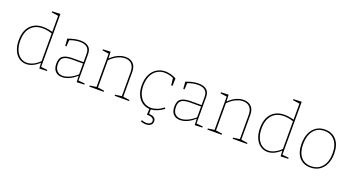

<svg xmlns="http://www.w3.org/2000/svg" viewBox="-56 -1534 4634 2516"><g transform="rotate(20 2260.5 -276.5)"><path d="M460 -26 550 -17V-2L445 2L440 -77Q351 6 261 6Q206 6 161 -25Q116 -56 90 -115.5Q64 -175 64 -256Q64 -386 129.5 -457Q195 -528 309 -528Q368 -528 440 -508V-732L345 -746V-760L460 -765ZM440 -100V-486Q371 -509 308 -509Q203 -509 144 -443Q85 -377 85 -257Q85 -182 108.5 -126.5Q132 -71 172.5 -42Q213 -13 263 -13Q306 -13 351.5 -35Q397 -57 440 -100Z M981 -26 1071 -17V-2L966 2L962 -87Q916 -43 863 -18.5Q810 6 760 6Q701 6 666.5 -30Q632 -66 632 -136Q632 -217 678 -246Q724 -275 810 -275H961V-391Q961 -452 926.5 -480.5Q892 -509 829 -509Q761 -509 686 -481L680 -392H663L655 -491Q751 -528 830 -528Q901 -528 941 -495.5Q981 -463 981 -394ZM763 -13Q808 -13 860 -37Q912 -61 961 -105V-256H812Q726 -256 689.5 -230Q653 -204 653 -140Q653 -77 683 -45Q713 -13 763 -13Z M1605 -28 1695 -15V0H1495V-15L1585 -28V-363Q1585 -436 1551 -472.5Q1517 -509 1456 -509Q1408 -509 1354.5 -483.5Q1301 -458 1252 -407V-28L1342 -15V0H1142V-15L1232 -28V-492L1142 -505V-520L1247 -525L1252 -431Q1300 -479 1353.5 -503.5Q1407 -528 1457 -528Q1526 -528 1566 -487.5Q1606 -447 1605 -368Z M2000 68Q2053 72 2074.5 90Q2096 108 2096 138Q2096 174 2070.5 193Q2045 212 2005 212Q1967 212 1932 196L1940 179Q1973 192 2005 192Q2036 192 2055.5 179Q2075 166 2075 141Q2075 88 1977 87L1981 6Q1924 3 1878.5 -28.5Q1833 -60 1807 -118Q1781 -176 1781 -253Q1781 -339 1811.5 -401.5Q1842 -464 1895 -496Q1948 -528 2013 -528Q2047 -528 2089 -517.5Q2131 -507 2166 -486L2163 -382H2144L2133 -481Q2103 -495 2069.5 -502Q2036 -509 2009 -509Q1948 -509 1901 -478Q1854 -447 1828 -389.5Q1802 -332 1802 -255Q1802 -181 1827 -126.5Q1852 -72 1895.5 -43Q1939 -14 1994 -14Q2035 -14 2079 -31Q2123 -48 2166 -82L2177 -66Q2088 1 2000 6Z M2627 -26 2717 -17V-2L2612 2L2608 -87Q2562 -43 2509 -18.5Q2456 6 2406 6Q2347 6 2312.5 -30Q2278 -66 2278 -136Q2278 -217 2324 -246Q2370 -275 2456 -275H2607V-391Q2607 -452 2572.5 -480.5Q2538 -509 2475 -509Q2407 -509 2332 -481L2326 -392H2309L2301 -491Q2397 -528 2476 -528Q2547 -528 2587 -495.5Q2627 -463 2627 -394ZM2409 -13Q2454 -13 2506 -37Q2558 -61 2607 -105V-256H2458Q2372 -256 2335.5 -230Q2299 -204 2299 -140Q2299 -77 2329 -45Q2359 -13 2409 -13Z M3251 -28 3341 -15V0H3141V-15L3231 -28V-363Q3231 -436 3197 -472.5Q3163 -509 3102 -509Q3054 -509 3000.5 -483.5Q2947 -458 2898 -407V-28L2988 -15V0H2788V-15L2878 -28V-492L2788 -505V-520L2893 -525L2898 -431Q2946 -479 2999.5 -503.5Q3053 -528 3103 -528Q3172 -528 3212 -487.5Q3252 -447 3251 -368Z M3825 -26 3915 -17V-2L3810 2L3805 -77Q3716 6 3626 6Q3571 6 3526 -25Q3481 -56 3455 -115.5Q3429 -175 3429 -256Q3429 -386 3494.5 -457Q3560 -528 3674 -528Q3733 -528 3805 -508V-732L3710 -746V-760L3825 -765ZM3805 -100V-486Q3736 -509 3673 -509Q3568 -509 3509 -443Q3450 -377 3450 -257Q3450 -182 3473.5 -126.5Q3497 -71 3537.5 -42Q3578 -13 3628 -13Q3671 -13 3716.5 -35Q3762 -57 3805 -100Z M4458 -270Q4458 -188 4430 -125.5Q4402 -63 4349 -28.5Q4296 6 4224 6Q4124 6 4067.5 -60.5Q4011 -127 4011 -249Q4011 -333 4038.5 -396Q4066 -459 4118 -493.5Q4170 -528 4240 -528Q4340 -528 4399 -459.5Q4458 -391 4458 -270ZM4032 -251Q4032 -137 4083.5 -75Q4135 -13 4226 -13Q4325 -13 4381 -82.5Q4437 -152 4437 -267Q4437 -380 4383.5 -444.5Q4330 -509 4238 -509Q4141 -509 4086.5 -439Q4032 -369 4032 -251Z"/></g></svg>

Font: Bitter Pro Thin
Style: Regular
Weight: 250
Designer: Sol Matas, and Bitter project Authors
Foundry: Sol Matas
Version: Version 1.010